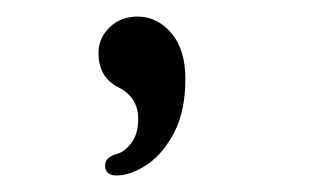

<svg xmlns="http://www.w3.org/2000/svg" viewBox="-20 -115 388 232"><path d="M107 85Q107 75 121 71Q130 69 138.5 58Q147 47 147 29Q147 3 124 -9Q99 -21 99 -51Q99 -69 112.5 -82Q126 -95 146 -95Q170 -95 187 -75Q204 -55 204 -20Q204 19 190.5 45Q177 71 157.5 84Q138 97 121 97Q107 97 107 85Z"/></svg>

Font: Tsukimi Rounded
Style: Regular
Weight: 400
Designer: Takashi Funayama
Foundry: Takashi Funayama
Version: Version 1.032; ttfautohint (v1.8.3)